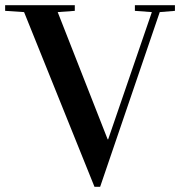

<svg xmlns="http://www.w3.org/2000/svg" viewBox="-39 -717 701 747"><path d="M-19 -674.8V-696.8H252V-674.8L185.5 -669.9L379.9 -174.8H381.8L551.8 -669.9L485.8 -674.8V-696.8H641.6V-674.8L582.5 -669.9L350.6 9.8H328.6L54.7 -669.9Z"/></svg>

Font: Vidaloka
Style: Regular
Weight: 400
Designer: Cyreal (www.cyreal.org)
Foundry: Cyreal (www.cyreal.org)
Version: Version 1.011